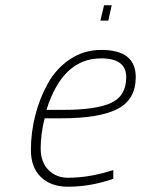

<svg xmlns="http://www.w3.org/2000/svg" viewBox="-20 -698 534 727"><path d="M236 -25Q310 -25 385 -47L409 -54V-21Q323 9 237 9Q173 9 135 -27.5Q97 -64 97 -130Q97 -196 113.5 -261Q130 -326 161.5 -382.5Q193 -439 245.5 -474Q298 -509 364 -509Q494 -509 494 -406Q494 -321 425 -285.5Q356 -250 212 -250H149Q134 -190 134 -137Q134 -84 163.5 -54.5Q193 -25 236 -25ZM221 -282Q344 -282 401 -308.5Q458 -335 458 -406Q458 -477 363 -477Q217 -477 156 -282ZM360 -620 374 -678H403L390 -620Z"/></svg>

Font: TitilliumWebThinItalic
Style: Thin Italic
Weight: 200
Italic angle: -13°
Version: Version 1.001;PS 57.000;hotconv 1.0.70;makeotf.lib2.5.55311